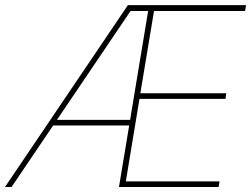

<svg xmlns="http://www.w3.org/2000/svg" viewBox="-35 -748 1008 768"><path d="M-15.1 0 476.6 -727.5H949.2L945.3 -704.1H581.1L526.4 -375H870.1L866.7 -352.5H522.9L468.3 -22.5H843.3L839.4 0H440.9L557.6 -704.1H487.3L11.2 0ZM168 -246.1 171.9 -268.6H498L494.1 -246.1Z"/></svg>

Font: Inter 16pt Thin
Style: Italic
Weight: 250
Italic angle: -9.3988°
Version: Version 4.001;git-66647c0bb